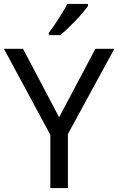

<svg xmlns="http://www.w3.org/2000/svg" viewBox="-20 -964 606 984"><path d="M283 -363 469 -714H566L328 -277V0H238V-273L0 -714H98ZM431 -934Q422 -920 405 -900Q388 -880 367.5 -858.5Q347 -837 326.5 -817.5Q306 -798 288 -784H230V-796Q245 -815 262.5 -841Q280 -867 297 -894.5Q314 -922 325 -944H431Z"/></svg>

Font: Noto Sans Meetei Mayek
Style: Regular
Weight: 400
Designer: Monotype Design Team and Neelakash Kshetrimayum
Foundry: Monotype Imaging Inc.
Version: Version 2.002